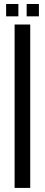

<svg xmlns="http://www.w3.org/2000/svg" viewBox="-20 -920 220 940"><path d="M51.5 0V-800H128V0ZM110.5 -840V-900.5H170.5V-840ZM10 -840V-900.5H70V-840Z"/></svg>

Font: Big Shoulders Stencil Display Medium
Style: Regular
Weight: 500
Designer: Patric King
Foundry: XO Type Co
Version: Version 1.000